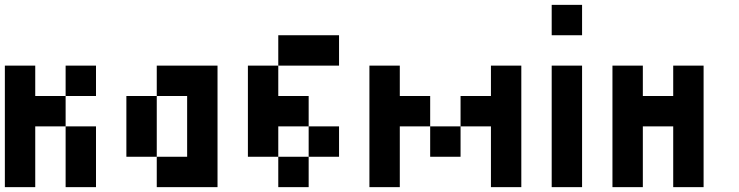

<svg xmlns="http://www.w3.org/2000/svg" viewBox="-20 -770 3040 790"><path d="M125 0H0V-500H125V-375H250V-250H125ZM250 -375V-500H375V-375ZM375 0H250V-250H375Z M625 0V-125H500V-375H625V-125H750V-375H625V-500H875V0Z M1125 -500V-625H1375V-500ZM1125 -125H1000V-500H1125V-375H1250V-250H1125ZM1375 -125H1250V-250H1375ZM1250 -125V0H1125V-125Z M1500 0V-500H1625V-375H1750V-250H1625V0ZM2125 0H2000V-250H1875V-375H2000V-500H2125ZM1875 -125H1750V-250H1875Z M2250 -625V-750H2375V-625ZM2375 0H2250V-500H2375Z M2625 0H2500V-500H2625V-375H2750V-500H2875V0H2750V-250H2625Z"/></svg>

Font: Tiny5
Style: Regular
Weight: 400
Designer: Stefan Schmidt
Foundry: Made with Bits'n'Picas by Kreative Software
Version: Version 1.002; ttfautohint (v1.8.4.7-5d5b)